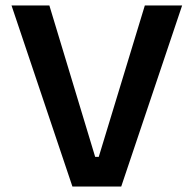

<svg xmlns="http://www.w3.org/2000/svg" viewBox="-20 -680 706 700"><path d="M244 0 22 -660H160L327 -108H340L508 -660H644L422 0Z"/></svg>

Font: Bricolage Grotesque 10pt SemiBold
Style: Regular
Weight: 600
Designer: Mathieu Triay
Foundry: Atelier Triay
Version: Version 1.000; ttfautohint (v1.8.4.7-5d5b);gftools[0.9.29]